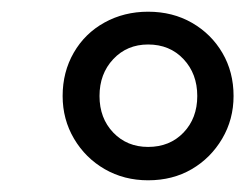

<svg xmlns="http://www.w3.org/2000/svg" viewBox="-20 -733 419 328"><path d="M233 -425Q192 -425 159 -444Q126 -463 106.5 -496Q87 -529 87 -569Q87 -610 106 -643Q125 -676 158.5 -694.5Q192 -713 233 -713Q275 -713 308 -694Q341 -675 360 -642.5Q379 -610 379 -569Q379 -529 359.5 -496Q340 -463 307.5 -444Q275 -425 233 -425ZM233 -482Q270 -482 293.5 -506.5Q317 -531 317 -569Q317 -607 293.5 -632Q270 -657 233 -657Q197 -657 173.5 -632Q150 -607 150 -569Q150 -531 173.5 -506.5Q197 -482 233 -482Z"/></svg>

Font: Nunito Sans 10pt SemiCondensed Medium
Style: Italic
Weight: 500
Width: 4
Italic angle: -9°
Designer: Vernon Adams
Foundry: Vernon Adams
Version: Version 3.101;gftools[0.9.27]